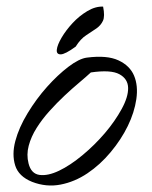

<svg xmlns="http://www.w3.org/2000/svg" viewBox="-20 -561 460 581"><path d="M77.1 -10.7Q36.1 -27.3 25.9 -60.5Q15.6 -93.8 26.4 -134.3Q37.1 -174.8 63.5 -218.3Q89.8 -261.7 122.1 -297.9Q154.3 -334 187 -358.9Q219.7 -383.8 243.2 -386.7Q303.7 -394.5 338.4 -378.4Q373 -362.3 385.7 -332Q398.4 -301.8 392.6 -261.2Q386.7 -220.7 366.7 -179.7Q346.7 -138.7 314.9 -100.6Q283.2 -62.5 244.6 -36.6Q206.1 -10.7 163.1 -2.4Q120.1 5.9 77.1 -10.7ZM66.4 -66.4Q74.2 -35.2 99.6 -31.7Q125 -28.3 158.7 -44.4Q192.4 -60.5 229.5 -91.3Q266.6 -122.1 297.4 -158.2Q328.1 -194.3 348.1 -231Q368.2 -267.6 367.7 -294.9Q367.2 -322.3 341.3 -336.4Q315.4 -350.6 254.9 -341.8Q241.2 -329.1 219.7 -311Q198.2 -293 175.3 -271.5Q152.3 -250 129.9 -225.1Q107.4 -200.2 90.8 -173.8Q74.2 -147.5 66.9 -120.1Q59.6 -92.8 66.4 -66.4ZM209 -419.9Q176.8 -396.5 163.6 -396.5Q150.4 -396.5 151.9 -410.6Q153.3 -424.8 166.5 -447.3Q179.7 -469.7 199.7 -491.2Q219.7 -512.7 244.1 -527.3Q268.6 -542 292 -541Q297.9 -511.7 291.5 -498Q285.2 -484.4 272 -475.1Q258.8 -465.8 241.2 -454.6Q223.6 -443.4 209 -419.9Z"/></svg>

Font: Nothing You Could Do
Style: Regular
Weight: 400
Version: Version 1.005